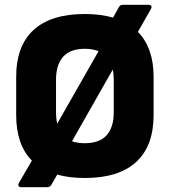

<svg xmlns="http://www.w3.org/2000/svg" viewBox="-20 -725 703 795"><path d="M68 50Q60 50 57 45.5Q54 41 58 33L112 -60Q47 -126 47 -249V-406Q47 -535 119 -601Q191 -667 331 -667Q397 -667 448 -652L472 -695Q477 -705 489 -705H596Q604 -705 606.5 -700Q609 -695 605 -688L551 -593Q616 -527 616 -406V-249Q616 -120 543.5 -54Q471 12 331 12Q267 12 217 -2L192 41Q187 50 175 50ZM212 -260Q212 -234 217 -213L388 -513Q364 -523 331 -523Q271 -523 241.5 -490Q212 -457 212 -395ZM331 -132Q392 -132 421.5 -165Q451 -198 451 -260V-395Q451 -418 447 -437L278 -140Q301 -132 331 -132Z"/></svg>

Font: Sofia Sans Black
Style: Regular
Weight: 900
Designer: Botio Nikoltchev, Ani Petrova
Foundry: lettersoup
Version: Version 4.100; ttfautohint (v1.8.3)